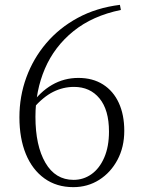

<svg xmlns="http://www.w3.org/2000/svg" viewBox="-20 -757 584 791"><path d="M282 14Q213 14 163 -22Q113 -58 86.5 -122.5Q60 -187 60 -274Q60 -360 88.5 -438Q117 -516 170.5 -579Q224 -642 300.5 -683.5Q377 -725 474 -737L478 -716Q361 -692 282.5 -628.5Q204 -565 165 -474Q126 -383 126 -276Q126 -157 167 -86.5Q208 -16 283 -16Q324 -16 357 -39.5Q390 -63 409.5 -108Q429 -153 429 -215Q429 -304 390 -351.5Q351 -399 285 -399Q240 -399 199 -378.5Q158 -358 116 -310L98 -321H104Q185 -436 303 -436Q362 -436 404.5 -409Q447 -382 469.5 -333Q492 -284 492 -218Q492 -151 464 -98.5Q436 -46 388.5 -16Q341 14 282 14Z"/></svg>

Font: Noto Serif JP ExtraLight ExtraLight
Style: Regular
Weight: 250
Version: Version 2.003-H1;hotconv 1.1.1;makeotfexe 2.6.0